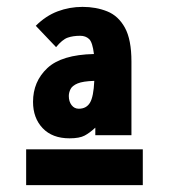

<svg xmlns="http://www.w3.org/2000/svg" viewBox="-20 -660 490 558"><path d="M182 -258Q132 -258 104 -287.5Q76 -317 76 -364Q76 -423 117.5 -462Q159 -501 253 -503Q249 -537 239 -546.5Q229 -556 213 -556Q192 -556 176.5 -550.5Q161 -545 143 -523L84 -585Q113 -614 147.5 -627Q182 -640 220 -640Q259 -640 291.5 -627Q324 -614 343 -579.5Q362 -545 362 -481V-267H257V-289Q241 -274 226 -266Q211 -258 182 -258ZM180 -381Q180 -365 188 -354.5Q196 -344 209 -344Q231 -344 241.5 -361.5Q252 -379 254 -425Q221 -424 205.5 -417.5Q190 -411 185 -401Q180 -391 180 -381ZM56 -226H395V-122H56Z"/></svg>

Font: Inconsolata SemiCondensed Black
Style: Regular
Weight: 900
Width: 4
Monospace: yes
Designer: Raph Levien, Cyreal, Brenton Simpson
Foundry: Raph Levien, Cyreal, Google
Version: Version 3.001; ttfautohint (v1.8.2.53-6de2)